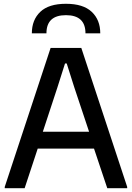

<svg xmlns="http://www.w3.org/2000/svg" viewBox="-20 -993 696 1013"><path d="M5 -7 247 -740H409L651 -7V0H546L476 -209H179L110 0H5ZM450 -298 372 -532 332 -658H323L283 -532L206 -298ZM431 -817Q431 -913 328 -913Q225 -913 225 -817H148Q148 -888 192.5 -930.5Q237 -973 328 -973Q419 -973 464 -930.5Q509 -888 509 -817Z"/></svg>

Font: Encode Sans Narrow
Style: Medium
Weight: 500
Designer: Pablo Impallari, Andres Torresi
Foundry: Pablo Impallari, Andres Torresi
Version: Version 1.000; ttfautohint (v1.00) -l 8 -r 50 -G 200 -x 14 -